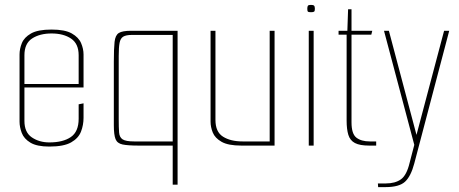

<svg xmlns="http://www.w3.org/2000/svg" viewBox="-20 -596 1877 786"><path d="M182 4Q131 4 104.5 -12Q78 -28 69 -52Q60 -76 60 -98V-373Q60 -396 69.5 -419.5Q79 -443 107 -459Q135 -475 191 -475Q246 -475 274 -459Q302 -443 312 -419.5Q322 -396 322 -373V-248H302V-370Q302 -417 271 -438Q240 -459 191 -459Q143 -459 111.5 -438.5Q80 -418 80 -370V-101Q80 -54 110.5 -33.5Q141 -13 182 -13Q238 -13 270 -35Q302 -57 302 -110V-169L322 -173V-114Q322 -84 311.5 -57Q301 -30 271 -13Q241 4 182 4ZM66 -238V-252H322V-238Z M707 -470V160H687V0H548Q504 0 482 -4.5Q460 -9 453 -26.5Q446 -44 446 -83V-343Q446 -397 449 -424.5Q452 -452 466.5 -461Q481 -470 516 -470ZM687 -453H520Q496 -453 484.5 -446Q473 -439 469.5 -420.5Q466 -402 466 -367V-108Q466 -74 467.5 -54Q469 -34 482 -25.5Q495 -17 529 -17H687Z M968 0Q914 0 887 -15.5Q860 -31 851 -53.5Q842 -76 842 -98V-470H862V-105Q862 -56 893 -36.5Q924 -17 973 -17H1084V-470H1104V0Z M1244 0V-470H1264V0ZM1253 -546Q1243 -546 1240.5 -548.5Q1238 -551 1238 -560Q1238 -569 1240.5 -572.5Q1243 -576 1253 -576Q1263 -576 1266 -572.5Q1269 -569 1269 -560Q1269 -551 1266 -548.5Q1263 -546 1253 -546Z M1491 0Q1453 0 1433 -10.5Q1413 -21 1406 -44Q1399 -67 1399 -102V-454H1366V-470H1402L1405 -558H1419V-470H1504L1500 -454H1419V-95Q1419 -48 1439 -32.5Q1459 -17 1494 -17H1520V0Z M1528 170 1527 155H1559Q1598 155 1621.5 138Q1645 121 1657 70L1676 -3L1552 -470H1572L1686 -40L1687 -36H1683L1684 -40L1798 -470H1819L1676 73Q1662 126 1638 148Q1614 170 1558 170Z"/></svg>

Font: Smooch Sans Thin Thin
Style: Regular
Weight: 250
Version: Version 1.010